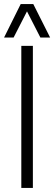

<svg xmlns="http://www.w3.org/2000/svg" viewBox="-48 -926 267 946"><path d="M57 0V-700H114V0ZM-28 -741 54 -906H116L199 -741H151L85 -870L19 -741Z"/></svg>

Font: Georama SemiCondensed Light
Style: Regular
Weight: 300
Width: 4
Designer: Jean-Baptiste Levee
Foundry: Production Type
Version: Version 1.000